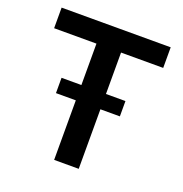

<svg xmlns="http://www.w3.org/2000/svg" viewBox="-127 -819 887 932"><g transform="rotate(20 316.0 -353.5)"><path d="M34.2 -707H597.7V-600.6H379.9V-386.7H480.5V-307.6H379.9V0H252.9V-307.6H150.4V-386.7H252.9V-600.6H34.2Z"/></g></svg>

Font: WEMIX Pretendard SemiBold
Style: Regular
Weight: 600
Designer: Base glyphs from Inter by Rasmus Andersson; Hangeul glyphs from Noto Sans CJK(Source Han Sans) by Jang Soo-young and Kan
Foundry: Kil Hyung-jin
Version: Version 1.000